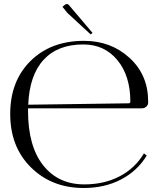

<svg xmlns="http://www.w3.org/2000/svg" viewBox="-20 -931 793 959"><path d="M433 -759 316 -867 292 -897 304 -907Q309 -911 314 -911Q320 -911 324 -906L442 -767ZM120 -390Q120 -384 120 -378Q120 -201 195.5 -105.5Q271 -10 401 -10Q501 -10 578 -50.5Q655 -91 699 -165L713 -154Q666 -77 584.5 -34.5Q503 8 398 8Q239 8 135 -94.5Q31 -197 31 -362Q31 -526 132.5 -626.5Q234 -727 400 -727Q534 -727 627 -642Q720 -557 720 -424V-419Q720 -407 711 -398.5Q702 -390 689 -390ZM121 -408 623 -415Q631 -415 631 -424Q631 -552 566.5 -630.5Q502 -709 396 -709Q268 -709 197.5 -632Q127 -555 121 -408Z"/></svg>

Font: FoglihtenNo06
Style: Regular
Weight: 500
Designer: gluk (gluksza@wp.pl)
Foundry: gluk (gluksza@wp.pl)
Version: Version 0.76